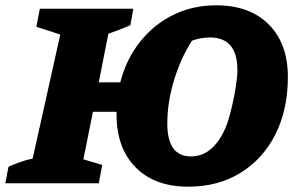

<svg xmlns="http://www.w3.org/2000/svg" viewBox="-55 -690 1109 723"><path d="M-35 0 -23 -62Q-1 -72 21.5 -80Q44 -88 68 -93L172 -560L82 -589L95 -657H447L436 -595Q392 -576 353 -563L317 -380H398Q420 -466 471.5 -531.5Q523 -597 596.5 -633.5Q670 -670 759 -670Q885 -670 957 -598Q1029 -526 1029 -400Q1029 -277 982 -184Q935 -91 850.5 -39Q766 13 654 13Q528 13 456 -59.5Q384 -132 384 -258Q384 -264 384 -269H295L259 -90L330 -69L317 0ZM664 -101Q710 -101 744.5 -133.5Q779 -166 801 -226Q809 -250 818 -287.5Q827 -325 833 -363.5Q839 -402 839 -426Q839 -549 735 -549Q703 -549 668 -537Q626 -472 600.5 -388.5Q575 -305 575 -225Q575 -101 664 -101Z"/></svg>

Font: Piazzolla ExtraBold
Style: Italic
Weight: 800
Italic angle: -11.3°
Designer: Juan Pablo del Peral
Foundry: Huerta Tipografica
Version: Version 1.330